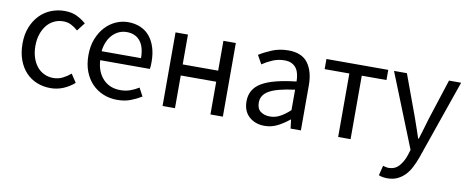

<svg xmlns="http://www.w3.org/2000/svg" viewBox="-62 -768 3035 1248"><g transform="rotate(10 1455.0 -144.5)"><path d="M274 12Q226 12 184 -5Q142 -22 111.5 -54.5Q81 -87 63.5 -134.5Q46 -182 46 -242Q46 -303 65 -350.5Q84 -398 116 -431Q148 -464 190.5 -481Q233 -498 280 -498Q328 -498 362 -481Q396 -464 422 -441L380 -387Q359 -406 335.5 -418Q312 -430 283 -430Q250 -430 222 -416.5Q194 -403 174 -378Q154 -353 142.5 -318.5Q131 -284 131 -242Q131 -200 142 -166Q153 -132 172.5 -107.5Q192 -83 220 -69.5Q248 -56 281 -56Q315 -56 343.5 -70.5Q372 -85 395 -105L431 -50Q398 -21 358 -4.5Q318 12 274 12Z M714 12Q665 12 622.5 -5.5Q580 -23 548.5 -55.5Q517 -88 499 -135Q481 -182 481 -242Q481 -302 499.5 -349.5Q518 -397 548.5 -430Q579 -463 618 -480.5Q657 -498 699 -498Q745 -498 781.5 -482Q818 -466 842.5 -436Q867 -406 880 -364Q893 -322 893 -270Q893 -257 892.5 -244.5Q892 -232 890 -223H562Q567 -145 610.5 -99.5Q654 -54 724 -54Q759 -54 788.5 -64.5Q818 -75 845 -92L874 -38Q842 -18 803 -3Q764 12 714 12ZM561 -282H821Q821 -356 789.5 -394.5Q758 -433 701 -433Q675 -433 651.5 -423Q628 -413 609 -393.5Q590 -374 577.5 -346Q565 -318 561 -282Z M1013 0V-486H1095V-289H1329V-486H1411V0H1329V-216H1095V0Z M1687 12Q1626 12 1585.5 -24Q1545 -60 1545 -126Q1545 -206 1616 -248.5Q1687 -291 1843 -308Q1843 -331 1838.5 -353Q1834 -375 1823 -392Q1812 -409 1792.5 -419.5Q1773 -430 1743 -430Q1701 -430 1664 -414Q1627 -398 1598 -378L1566 -435Q1600 -457 1649 -477.5Q1698 -498 1757 -498Q1846 -498 1886 -443.5Q1926 -389 1926 -298V0H1858L1851 -58H1848Q1813 -29 1773 -8.5Q1733 12 1687 12ZM1711 -54Q1746 -54 1777 -70.5Q1808 -87 1843 -119V-254Q1782 -246 1740.5 -235Q1699 -224 1673.5 -209Q1648 -194 1636.5 -174.5Q1625 -155 1625 -132Q1625 -90 1650 -72Q1675 -54 1711 -54Z M2172 0V-419H2009V-486H2417V-419H2254V0Z M2533 209Q2516 209 2502 206.5Q2488 204 2476 199L2492 134Q2500 136 2510 138.5Q2520 141 2529 141Q2571 141 2597.5 111.5Q2624 82 2639 37L2650 1L2455 -486H2540L2639 -217Q2650 -185 2662.5 -149.5Q2675 -114 2686 -80H2690Q2701 -113 2711 -149Q2721 -185 2731 -217L2818 -486H2898L2715 40Q2702 76 2686 107Q2670 138 2648 160.5Q2626 183 2598 196Q2570 209 2533 209Z"/></g></svg>

Font: Giro Regular
Style: Regular
Weight: 400
Designer: Paul D. Hunt
Foundry: Adobe Systems Incorporated
Version: Version 1.000;PS 1.0;hotconv 1.0.88;makeotf.lib2.5.647800